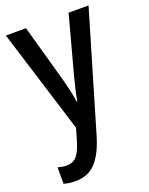

<svg xmlns="http://www.w3.org/2000/svg" viewBox="-146 -616 725 932"><g transform="rotate(-20 216.5 -150.0)"><path d="M3 -540H107L190 -243Q198 -213 205 -182.5Q212 -152 216 -122H220Q224 -148 231 -178.5Q238 -209 247 -243L327 -540H430L249 73Q223 158 183.5 199Q144 240 80 240Q63 240 48.5 238Q34 236 20 232V147Q30 150 41.5 152Q53 154 65 154Q99 154 118.5 131Q138 108 153 55L170 -3Z"/></g></svg>

Font: Noto Sans Arabic UI Cn Md
Style: Regular
Weight: 500
Width: 3
Designer: Monotype Design Team, Nadine Chahine and Nizar Qandah
Foundry: Monotype Imaging Inc.
Version: Version 2.010; ttfautohint (v1.8.4.7-5d5b)